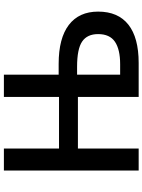

<svg xmlns="http://www.w3.org/2000/svg" viewBox="111 -866 754 1017"><g transform="rotate(-90 488.5 -357.0)"><path d="M936 -214.8Q936 -108.9 866.9 -54.4Q797.9 0 664.1 0H483.9V-321.8H210.9V0H94.2V-713.9H210.9V-421.9H483.9V-713.9H602.1V-423.8H659.2Q794.9 -423.8 865.5 -369.9Q936 -315.9 936 -214.8ZM602.1 -98.1H657.2Q735.8 -98.1 776.4 -125.7Q816.9 -153.3 816.9 -214.8Q816.9 -272.5 777.6 -299.3Q738.3 -326.2 644 -326.2H602.1Z"/></g></svg>

Font: JBL Sans
Style: Semibold
Weight: 600
Version: Version 1.10